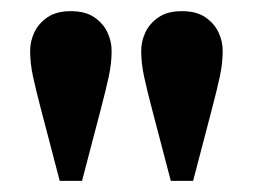

<svg xmlns="http://www.w3.org/2000/svg" viewBox="-20 -770 453 344"><path d="M87 -446 54 -572Q44 -610 39 -633.5Q34 -657 34 -679Q34 -696 41.5 -712Q49 -728 65 -739Q81 -750 107 -750Q133 -750 149 -739Q165 -728 172.5 -712Q180 -696 180 -679Q180 -657 175 -633.5Q170 -610 160 -572L127 -446ZM286 -446 253 -572Q243 -610 238 -633.5Q233 -657 233 -679Q233 -696 240.5 -712Q248 -728 264 -739Q280 -750 306 -750Q332 -750 348 -739Q364 -728 371.5 -712Q379 -696 379 -679Q379 -657 374 -633.5Q369 -610 359 -572L326 -446Z"/></svg>

Font: Instrument Sans Condensed
Style: Bold
Weight: 700
Width: 3
Designer: Rodrigo Fuenzalida
Foundry: fragTYPE
Version: Version 1.000;gftools[0.9.28]